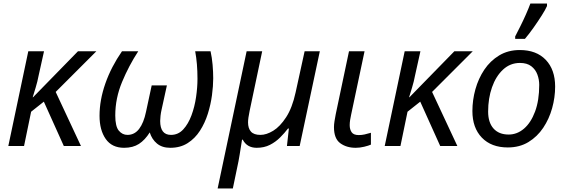

<svg xmlns="http://www.w3.org/2000/svg" viewBox="-20 -826 3207 1086"><path d="M27 0 140 -536H229L199 -401Q192 -364 181.5 -330Q171 -296 165 -276H167L421 -536H525L295 -306L438 0H341L228 -251L156 -194L116 0Z M682 10Q613 10 578 -40Q543 -90 543 -171Q543 -260 576 -354Q609 -448 670 -536H762Q709 -455 670.5 -362.5Q632 -270 632 -173Q632 -111 652 -87Q672 -63 701 -63Q741 -63 767 -97Q793 -131 806 -194L838 -343H924L894 -206Q890 -189 888 -171Q886 -153 886 -142Q886 -63 947 -63Q988 -63 1016.5 -94Q1045 -125 1063 -173.5Q1081 -222 1089 -277Q1097 -332 1097 -380Q1097 -467 1084 -536H1171Q1179 -500 1182.5 -459.5Q1186 -419 1186 -383Q1186 -340 1179 -287.5Q1172 -235 1155.5 -182.5Q1139 -130 1111 -86.5Q1083 -43 1041.5 -16.5Q1000 10 943 10Q897 10 868 -14Q839 -38 827 -77Q800 -34 766 -12Q732 10 682 10Z M1211 240 1375 -536H1463L1392 -199Q1383 -156 1383 -134Q1383 -100 1399.5 -81.5Q1416 -63 1453 -63Q1487 -63 1525.5 -86.5Q1564 -110 1598.5 -163Q1633 -216 1652 -303L1703 -536H1789L1675 0H1603L1614 -99H1609Q1590 -74 1564.5 -48.5Q1539 -23 1506.5 -6.5Q1474 10 1432 10Q1377 10 1353 -36H1349Q1347 -22 1343 2Q1339 26 1335.5 49Q1332 72 1329 86L1297 240Z M1992 10Q1940 10 1904.5 -16Q1869 -42 1869 -107Q1869 -122 1872 -140.5Q1875 -159 1879 -180L1954 -536H2042L1966 -177Q1963 -164 1960.5 -148Q1958 -132 1958 -118Q1958 -94 1969 -78Q1980 -62 2009 -62Q2026 -62 2042 -65.5Q2058 -69 2078 -75V-8Q2065 -2 2040 4Q2015 10 1992 10Z M2156 0 2269 -536H2358L2328 -401Q2321 -364 2310.5 -330Q2300 -296 2294 -276H2296L2550 -536H2654L2424 -306L2567 0H2470L2357 -251L2285 -194L2245 0Z M2852 8Q2759 8 2705.5 -47.5Q2652 -103 2652 -198Q2652 -260 2669 -321Q2686 -382 2719.5 -432Q2753 -482 2803.5 -512.5Q2854 -543 2920 -543Q3014 -543 3067 -487.5Q3120 -432 3120 -336Q3120 -275 3103 -214Q3086 -153 3052.5 -103Q3019 -53 2969 -22.5Q2919 8 2852 8ZM2857 -65Q2905 -65 2944 -98.5Q2983 -132 3006.5 -195Q3030 -258 3030 -346Q3030 -376 3019.5 -404.5Q3009 -433 2985 -451.5Q2961 -470 2921 -470Q2866 -470 2825.5 -432.5Q2785 -395 2763 -332.5Q2741 -270 2741 -195Q2741 -133 2771.5 -99Q2802 -65 2857 -65ZM2894 -606V-620Q2907 -645 2923.5 -678Q2940 -711 2955 -745Q2970 -779 2980 -806H3074V-792Q3066 -773 3044.5 -739Q3023 -705 2997.5 -669Q2972 -633 2949 -606Z"/></svg>

Font: Manna Sans
Style: Italic
Weight: 400
Italic angle: -12°
Designer: Monotype Design Team
Foundry: Monotype Imaging Inc.
Version: Version 2.001.1; ttfautohint (v1.8.2)